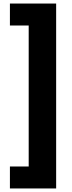

<svg xmlns="http://www.w3.org/2000/svg" viewBox="-20 -871 409 1084"><path d="M36 193H297V-851H36V-727H142V69H36Z"/></svg>

Font: Noto Sans Tamil UI Black
Style: Regular
Weight: 900
Designer: Jelle Bosma - Monotype Design Team
Foundry: Monotype Imaging Inc.
Version: Version 2.004